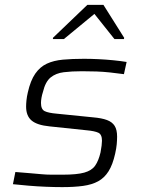

<svg xmlns="http://www.w3.org/2000/svg" viewBox="-20 -759 581 787"><path d="M235 8Q204 8 167.5 6.5Q131 5 96 2Q61 -1 33 -4L43 -54Q79 -51 104 -49Q129 -47 149.5 -45Q170 -43 191 -43Q212 -43 238 -43Q295 -43 325.5 -51.5Q356 -60 370 -80Q384 -100 392 -134Q395 -150 396.5 -162Q398 -174 398 -182Q398 -208 383 -215Q368 -222 335 -225L183 -241Q132 -246 109.5 -265Q87 -284 87 -322Q87 -333 88.5 -348Q90 -363 94 -380Q105 -429 124.5 -457Q144 -485 172 -498Q200 -511 238 -514.5Q276 -518 324 -518Q352 -518 383 -516.5Q414 -515 444.5 -512Q475 -509 499 -505L488 -455Q459 -459 431 -462Q403 -465 375.5 -466Q348 -467 316 -467Q274 -467 241.5 -463Q209 -459 187.5 -441.5Q166 -424 156 -382Q152 -370 150 -358Q148 -346 148 -337Q148 -311 163 -303.5Q178 -296 213 -293L362 -278Q397 -275 418.5 -267Q440 -259 450 -243Q460 -227 460 -199Q460 -185 458.5 -168Q457 -151 452 -129Q442 -84 425 -57Q408 -30 382.5 -16Q357 -2 320.5 3Q284 8 235 8ZM197 -599V-604L338 -739H404L489 -604L488 -599H449L367 -702L242 -599Z"/></svg>

Font: Saira SemiExpanded Light
Style: Italic
Weight: 300
Width: 6
Italic angle: -12°
Designer: Hector Gatti with collaboration of the Omnibus-Type team
Foundry: Omnibus-Type
Version: Version 1.101